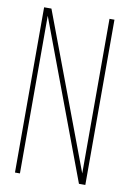

<svg xmlns="http://www.w3.org/2000/svg" viewBox="-81 -751 540 801"><g transform="rotate(10 189.0 -350.0)"><path d="M61 -668V0H40V-700H71L317 -45V-700H338V0H311Z"/></g></svg>

Font: TypoPRO Bebas Neue
Style: Regular
Weight: 300
Designer: Ryoichi Tsunekawa
Foundry: Ryoichi Tsunekawa
Version: Version 001.003